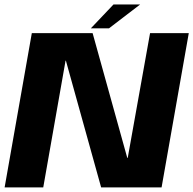

<svg xmlns="http://www.w3.org/2000/svg" viewBox="-31 -820 846 840"><path d="M-10.8 0H158.2L255.8 -554.5H257.3L411.5 0H675.9L794.9 -675H625.5L527.8 -129.3H525.8L374.2 -675H108.2ZM366.4 -696H445.8L582 -800.4H465.5Z"/></svg>

Font: Anybody Thin
Style: Italic
Weight: 100
Italic angle: -10°
Designer: Tyler Finck
Foundry: Etcetera Type Company
Version: Version 1.114;gftools[0.9.25]